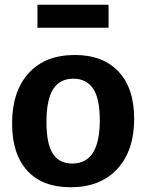

<svg xmlns="http://www.w3.org/2000/svg" viewBox="-20 -778 617 810"><path d="M296 -546Q414 -546 480 -476Q546 -406 546 -277Q546 -142 474.5 -65Q403 12 278 12Q159 12 95 -58Q31 -128 31 -257Q31 -392 100.5 -469Q170 -546 296 -546ZM289 -446Q232 -446 204 -401.5Q176 -357 176 -264Q176 -171 203 -129.5Q230 -88 285 -88Q401 -88 401 -270Q401 -362 373 -404Q345 -446 289 -446ZM438 -758V-661H138V-758Z"/></svg>

Font: Bitter
Style: Bold
Weight: 700
Designer: Sol Matas, and Bitter project Authors
Foundry: Sol Matas
Version: Version 2.001